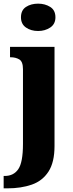

<svg xmlns="http://www.w3.org/2000/svg" viewBox="-43 -793 398 1053"><path d="M166 -623Q127 -623 99.5 -642Q72 -661 72 -698Q72 -737 99.5 -755Q127 -773 166 -773Q204 -773 232.5 -755Q261 -737 261 -698Q261 -661 232.5 -642Q204 -623 166 -623ZM-23 240V172H-17Q32 172 57.5 134.5Q83 97 83 -4V-413Q83 -455 63 -467Q43 -479 15 -479H12V-536H256V8Q256 97 223 148Q190 199 131.5 219.5Q73 240 -3 240Z"/></svg>

Font: Noto Serif Thai Condensed Black
Style: Regular
Weight: 900
Width: 3
Designer: Monotype Design Team
Foundry: Monotype Imaging Inc.
Version: Version 2.002; ttfautohint (v1.8.4.7-5d5b)